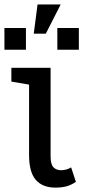

<svg xmlns="http://www.w3.org/2000/svg" viewBox="-36 -833 383 863"><path d="M213.4 10.3Q155.3 10.3 125 -24.4Q94.7 -59.1 94.7 -136.2V-452.6L15.1 -466.3V-528.3H191.4V-130.9Q191.4 -94.7 204.1 -81.3Q216.8 -67.9 238.8 -67.9Q251 -67.9 262.7 -71.3Q274.4 -74.7 283.7 -80.6L305.2 -15.6Q282.7 -0.5 261.2 4.9Q239.7 10.3 213.4 10.3ZM115.7 -681.6 132.8 -813H236.8L169.9 -681.6ZM-16.1 -609.4V-707H80.6V-609.4ZM221.7 -609.4V-707H318.4V-609.4Z"/></svg>

Font: Roboto Slab LO
Style: Regular
Weight: 400
Designer: Google
Version: Version 2.000